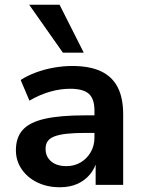

<svg xmlns="http://www.w3.org/2000/svg" viewBox="-20 -779 605 809"><path d="M232 10Q179 10 137 -10.5Q95 -31 71 -66.5Q47 -102 47 -146Q47 -200 76 -232Q105 -264 169 -278.5Q233 -293 339 -293H393V-219H341Q294 -219 262 -215.5Q230 -212 210 -204.5Q190 -197 181 -184Q172 -171 172 -152Q172 -119 195.5 -99Q219 -79 260 -79Q293 -79 319.5 -94.5Q346 -110 362 -137.5Q378 -165 378 -199V-313Q378 -363 354 -384Q330 -405 276 -405Q235 -405 192 -393Q149 -381 104 -355L67 -442Q95 -460 131 -473.5Q167 -487 207 -494Q247 -501 284 -501Q356 -501 403.5 -479.5Q451 -458 475 -413Q499 -368 499 -297V0H383V-104H389Q380 -69 358.5 -43.5Q337 -18 305.5 -4Q274 10 232 10ZM245 -557 103 -759H231L333 -557Z"/></svg>

Font: Nunito Sans 11pt
Style: Bold
Weight: 700
Version: Version 3.101;gftools[0.9.27]